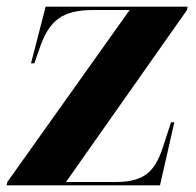

<svg xmlns="http://www.w3.org/2000/svg" viewBox="-22 -556 588 576"><path d="M-2 0H458L501 -189H491L466 -112C443 -44 413 -10 326 -10H176L539 -526L541 -536H115L71 -366H81L96 -409C126 -498 167 -526 260 -526H367L0 -10Z"/></svg>

Font: Noto Serif Display SemiCondensed ExtraBold
Style: Italic
Weight: 800
Width: 4
Italic angle: -12°
Designer: Monotype Design Team
Foundry: Monotype Imaging Inc.
Version: Version 2.009